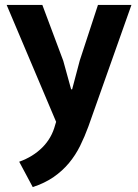

<svg xmlns="http://www.w3.org/2000/svg" viewBox="-20 -497 560 780"><path d="M7 -477H152L237 -250L269 -134H273L304 -251L378 -477H514L339 17Q324 58 305.5 95.5Q287 133 260.5 165Q234 197 198 222Q162 247 113 263L58 160Q114 140 152 102Q190 64 204 11L208 -2Z"/></svg>

Font: Ek Mukta
Style: Bold
Weight: 700
Designer: Girish Dalvi and Yashodeep Gholap
Foundry: Ek Type
Version: Version 2.538;PS 1.002;hotconv 16.6.51;makeotf.lib2.5.65220;